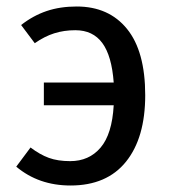

<svg xmlns="http://www.w3.org/2000/svg" viewBox="-20 -559 524 591"><path d="M427 -266Q427 -135 368 -61.5Q309 12 197 12Q99 12 30 -46L74 -105Q103 -83 130.5 -73Q158 -63 196 -63Q254 -63 289.5 -104.5Q325 -146 330 -235H115V-305H330Q324 -387 295 -426.5Q266 -466 212 -466Q177 -466 147 -456.5Q117 -447 87 -426L45 -482Q82 -511 123.5 -525Q165 -539 216 -539Q315 -539 371 -470Q427 -401 427 -266Z"/></svg>

Font: FiraGO
Style: Regular
Weight: 400
Designer: bBox Type
Foundry: bBox Type GmbH
Version: Version 1.001;April 20, 2020;FontCreator 12.0.0.2555 64-bit